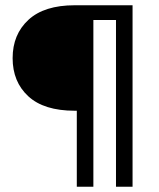

<svg xmlns="http://www.w3.org/2000/svg" viewBox="-20 -710 604 730"><path d="M484 0H421V-634H335V0H272V-289H264Q147 -289 87.5 -344Q28 -399 28 -489Q28 -579 88 -634.5Q148 -690 264 -690H484Z"/></svg>

Font: A Bank Premium Light
Style: Regular
Weight: 300
Designer: Ninad Kale (Devanagari), Jonny Pinhorn (Latin), Htun Naung (Myanmar)
Foundry: Indian Type Foundry
Version: 4.004